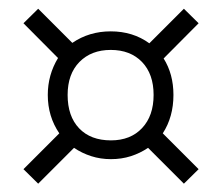

<svg xmlns="http://www.w3.org/2000/svg" viewBox="-20 -502 519 450"><path d="M330 -400.5 411 -481.5 445.5 -447.5 363.5 -365Q386.5 -328.5 386.5 -279.5Q386.5 -228 361.5 -189.5L445.5 -105.5L411 -71.5L327 -155.5Q308.5 -143 286.8 -136Q265 -129 240 -129Q215.5 -129 193.8 -136Q172 -143 153.5 -155.5L69.5 -71.5L35 -105.5L119 -189.5Q92 -229 92 -279.5Q92 -326.5 116 -366L35 -447.5L69.5 -481.5L149.5 -401.5Q189 -428.5 239.5 -428.5Q291.5 -428.5 330 -400.5ZM138.5 -279.5Q138.5 -229.5 165.5 -201.2Q192.5 -173 240 -173Q286 -173 313 -201.8Q340 -230.5 340 -279.5Q340 -328.5 312.8 -356.8Q285.5 -385 239.5 -385Q194 -385 166.2 -356.8Q138.5 -328.5 138.5 -279.5Z"/></svg>

Font: Overused Grotesk Light
Style: Regular
Weight: 300
Version: Version 0.004